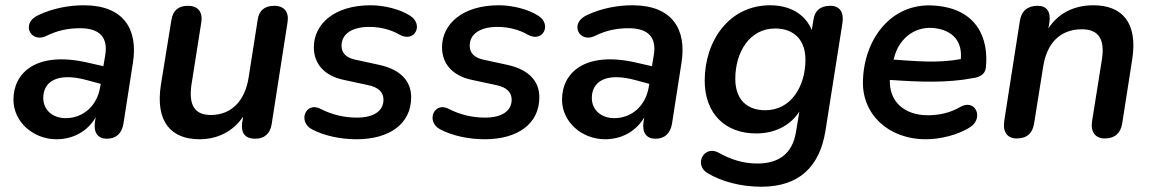

<svg xmlns="http://www.w3.org/2000/svg" viewBox="-20 -518 4370 728"><path d="M194 10C253 10 309 -16 343 -73L340 -56C334 -14 352 8 385 8C420 8 442 -12 448 -49L484 -280C504 -406 450 -498 298 -498C243 -498 181 -487 126 -461C57 -430 96 -354 154 -381C198 -403 239 -411 284 -411C360 -411 390 -374 379 -309L372 -267L306 -282C118 -323 31 -243 31 -140C31 -56 106 10 194 10ZM144 -147C144 -203 190 -248 314 -213L362 -200L360 -189C348 -115 294 -70 229 -70C183 -70 144 -98 144 -147Z M736 10C806 10 864 -20 902 -76L898 -52C893 -12 911 8 947 8C983 8 1004 -11 1010 -47L1070 -432C1077 -472 1058 -496 1020 -496C984 -496 962 -479 957 -443L923 -226C910 -138 859 -82 780 -82C717 -82 695 -120 706 -197L743 -432C750 -473 730 -496 693 -496C657 -496 636 -479 630 -443L590 -196C568 -54 631 10 736 10Z M1332 10C1456 10 1539 -48 1539 -149C1539 -213 1496 -255 1418 -272L1326 -292C1290 -300 1275 -319 1275 -345C1275 -388 1313 -416 1380 -416C1421 -416 1462 -406 1496 -386C1553 -355 1588 -426 1534 -459C1495 -484 1435 -498 1385 -498C1248 -498 1170 -427 1170 -339C1170 -274 1212 -230 1284 -215L1377 -195C1414 -187 1434 -169 1434 -140C1434 -98 1398 -72 1333 -72C1286 -72 1238 -83 1196 -105C1139 -135 1107 -56 1164 -27C1208 -4 1269 10 1332 10Z M1818 10C1942 10 2025 -48 2025 -149C2025 -213 1982 -255 1904 -272L1812 -292C1776 -300 1761 -319 1761 -345C1761 -388 1799 -416 1866 -416C1907 -416 1948 -406 1982 -386C2039 -355 2074 -426 2020 -459C1981 -484 1921 -498 1871 -498C1734 -498 1656 -427 1656 -339C1656 -274 1698 -230 1770 -215L1863 -195C1900 -187 1920 -169 1920 -140C1920 -98 1884 -72 1819 -72C1772 -72 1724 -83 1682 -105C1625 -135 1593 -56 1650 -27C1694 -4 1755 10 1818 10Z M2274 10C2333 10 2389 -16 2423 -73L2420 -56C2414 -14 2432 8 2465 8C2500 8 2522 -12 2528 -49L2564 -280C2584 -406 2530 -498 2378 -498C2323 -498 2261 -487 2206 -461C2137 -430 2176 -354 2234 -381C2278 -403 2319 -411 2364 -411C2440 -411 2470 -374 2459 -309L2452 -267L2386 -282C2198 -323 2111 -243 2111 -140C2111 -56 2186 10 2274 10ZM2224 -147C2224 -203 2270 -248 2394 -213L2442 -200L2440 -189C2428 -115 2374 -70 2309 -70C2263 -70 2224 -98 2224 -147Z M2867 190C3008 190 3088 116 3110 -23L3174 -429C3181 -471 3164 -496 3129 -496C3092 -496 3069 -479 3064 -441L3058 -404C3032 -467 2972 -498 2900 -498C2746 -498 2652 -365 2652 -212C2652 -88 2729 -12 2847 -12C2917 -12 2976 -41 3011 -95L2998 -17C2984 66 2932 102 2851 102C2797 102 2749 86 2705 61C2649 31 2610 106 2662 138C2715 170 2788 190 2867 190ZM2882 -100C2809 -100 2768 -144 2768 -219C2768 -320 2822 -410 2919 -410C2992 -410 3034 -365 3034 -292C3034 -190 2979 -100 2882 -100Z M3491 10C3544 10 3614 -6 3660 -37C3711 -71 3678 -146 3620 -112C3583 -90 3540 -81 3498 -81C3410 -81 3351 -132 3354 -215C3467 -207 3572 -203 3670 -222C3691 -225 3715 -234 3718 -261C3730 -373 3684 -487 3520 -497C3361 -508 3256 -372 3252 -211C3248 -88 3345 10 3491 10ZM3368 -292 3370 -298C3385 -363 3440 -418 3518 -412C3598 -404 3629 -356 3623 -294C3537 -278 3454 -286 3368 -292Z M3835 7C3873 7 3895 -12 3901 -50L3935 -263C3948 -352 3998 -407 4082 -407C4146 -407 4170 -369 4158 -292L4121 -60C4114 -18 4133 7 4169 7C4206 7 4229 -12 4235 -50L4273 -293C4295 -434 4233 -498 4126 -498C4050 -498 3991 -466 3955 -410L3959 -433C3965 -475 3948 -496 3914 -496C3877 -496 3853 -477 3847 -439L3788 -61C3781 -18 3799 7 3835 7Z"/></svg>

Font: SN Pro Semibold
Style: Italic
Weight: 600
Italic angle: -9°
Designer: Tobias Whetton
Foundry: Supernotes
Version: Version 1.001;Glyphs 3.2 (3249)